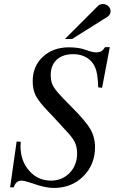

<svg xmlns="http://www.w3.org/2000/svg" viewBox="-20 -908 565 946"><path d="M482.9 -475.1 463.9 -478Q462.4 -528.3 455.1 -556.9Q447.8 -585.4 431.2 -604Q397 -641.1 340.8 -641.1Q289.1 -641.1 259.5 -613.8Q230 -586.4 230 -539.1Q230 -512.7 236.8 -495.1Q243.7 -477.5 263.4 -453.9Q283.2 -430.2 332 -381.8Q401.9 -312 425 -272.2Q448.2 -232.4 448.2 -183.1Q448.2 -96.7 390.4 -39.3Q332.5 18.1 245.1 18.1Q202.1 18.1 139.2 -4.9Q98.6 -18.1 86.9 -18.1Q57.6 -18.1 47.9 15.1H29.8L62 -210.9L83 -209Q81.1 -201.2 81.1 -188Q81.1 -115.2 123.8 -66.7Q166.5 -18.1 231 -18.1Q286.6 -18.1 323.2 -56.2Q359.9 -94.2 359.9 -151.9Q359.9 -185.1 347.2 -210Q334.5 -234.9 297.9 -272Q296.9 -273.4 291.5 -279.3Q286.1 -285.2 275.9 -296.1Q265.6 -307.1 258.8 -314.9Q251 -323.2 241.5 -333.5Q231.9 -343.8 226.1 -349.9Q220.2 -356 219.2 -356.9Q171.9 -406.2 156.5 -436Q141.1 -465.8 141.1 -507.8Q141.1 -581.5 191.2 -628.2Q241.2 -674.8 319.8 -674.8Q370.1 -674.8 405.8 -661.1Q436.5 -649.9 452.1 -649.9Q469.2 -649.9 478.3 -655Q487.3 -660.2 498 -675.8H521ZM299.8 -715.8 461.9 -877.9Q472.2 -888.2 486.8 -888.2Q502.4 -888.2 513.7 -877.7Q524.9 -867.2 524.9 -852.1Q524.9 -835 507.8 -824.2L335 -715.8Z"/></svg>

Font: Accordance
Style: Italic
Weight: 400
Italic angle: -11°
Version: Version 1.2 (build January 31, 2020) Miklal Software Solutio